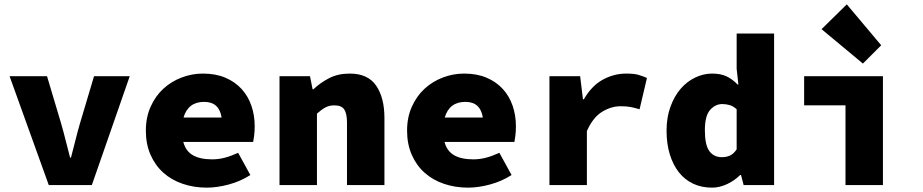

<svg xmlns="http://www.w3.org/2000/svg" viewBox="-20 -850 4240 882"><path d="M204 0 24 -500H196L261 -282Q272 -244 281.5 -205.5Q291 -167 302 -126H306Q317 -167 326.5 -205.5Q336 -244 347 -282L412 -500H576L402 0Z M930 12Q871 12 819.5 -5.5Q768 -23 730.5 -56.5Q693 -90 671.5 -139Q650 -188 650 -250Q650 -311 672 -360Q694 -409 730.5 -442.5Q767 -476 814.5 -494Q862 -512 912 -512Q971 -512 1015.5 -493Q1060 -474 1090 -441Q1120 -408 1135 -364Q1150 -320 1150 -270Q1150 -247 1147.5 -227Q1145 -207 1143 -198H822Q833 -156 866 -137Q899 -118 954 -118Q984 -118 1012.5 -125.5Q1041 -133 1074 -148L1130 -46Q1085 -17 1031 -2.5Q977 12 930 12ZM918 -382Q844 -382 823 -310H998Q987 -382 918 -382Z M1264 0V-500H1404L1416 -440H1420Q1450 -469 1491 -490.5Q1532 -512 1587 -512Q1670 -512 1708 -456.5Q1746 -401 1746 -308V0H1574V-286Q1574 -328 1561.5 -347Q1549 -366 1516 -366Q1492 -366 1474 -356Q1456 -346 1436 -328V0Z M2130 12Q2071 12 2019.5 -5.5Q1968 -23 1930.5 -56.5Q1893 -90 1871.5 -139Q1850 -188 1850 -250Q1850 -311 1872 -360Q1894 -409 1930.5 -442.5Q1967 -476 2014.5 -494Q2062 -512 2112 -512Q2171 -512 2215.5 -493Q2260 -474 2290 -441Q2320 -408 2335 -364Q2350 -320 2350 -270Q2350 -247 2347.5 -227Q2345 -207 2343 -198H2022Q2033 -156 2066 -137Q2099 -118 2154 -118Q2184 -118 2212.5 -125.5Q2241 -133 2274 -148L2330 -46Q2285 -17 2231 -2.5Q2177 12 2130 12ZM2118 -382Q2044 -382 2023 -310H2198Q2187 -382 2118 -382Z M2504 0V-500H2645L2658 -394H2662Q2698 -456 2749 -484Q2800 -512 2857 -512Q2892 -512 2911.5 -506.5Q2931 -501 2952 -492L2918 -348Q2895 -355 2876.5 -358.5Q2858 -362 2831 -362Q2788 -362 2746 -336.5Q2704 -311 2676 -248V0Z M3251 12Q3203 12 3164.5 -6Q3126 -24 3099 -58Q3072 -92 3057 -140.5Q3042 -189 3042 -250Q3042 -311 3060 -360Q3078 -409 3107 -442.5Q3136 -476 3174 -494Q3212 -512 3251 -512Q3291 -512 3318 -499Q3345 -486 3368 -462H3372L3364 -534V-696H3536V0H3396L3384 -46H3380Q3354 -20 3319.5 -4Q3285 12 3251 12ZM3296 -128Q3317 -128 3333.5 -135.5Q3350 -143 3364 -164V-348Q3349 -362 3332.5 -367Q3316 -372 3298 -372Q3266 -372 3242 -345Q3218 -318 3218 -252Q3218 -184 3238.5 -156Q3259 -128 3296 -128Z M3864 0V-366H3674V-500H4036V0ZM3944 -558 3754 -716 3870 -830 4028 -642Z"/></svg>

Font: Source Code Pro Black
Style: Regular
Weight: 900
Monospace: yes
Designer: Paul D. Hunt, Teo Tuominen
Foundry: Adobe Systems Incorporated
Version: Version 2.030;PS 1.000;hotconv 16.6.51;makeotf.lib2.5.65220